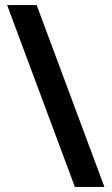

<svg xmlns="http://www.w3.org/2000/svg" viewBox="-20 -734 438 754"><path d="M124 -714 390 0H274L8 -714Z"/></svg>

Font: Noto Sans Hebrew SemiBold
Style: Regular
Weight: 600
Designer: Monotype Design Team
Foundry: Monotype Imaging Inc.
Version: Version 2.003